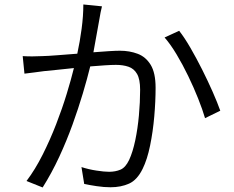

<svg xmlns="http://www.w3.org/2000/svg" viewBox="-20 -807 1040 855"><path d="M434.1 -778.8Q427.2 -751 422.9 -723.1Q418.5 -702.1 411.4 -659.4Q404.3 -616.7 396 -574.2Q432.6 -577.1 463.9 -579.1Q495.1 -581.1 514.2 -581.1Q557.1 -581.1 593.3 -567.4Q629.4 -553.7 651.1 -518.1Q672.9 -482.4 672.9 -416Q672.9 -356.4 667 -288.6Q661.1 -220.7 648.4 -158.7Q635.7 -96.7 615.2 -55.2Q590.8 -5.4 554.7 10.7Q518.6 26.9 472.2 26.9Q442.9 26.9 410.6 22Q378.4 17.1 355 12.2L342.8 -63Q374.5 -52.7 409.4 -47.4Q444.3 -42 465.8 -42Q493.7 -42 516.4 -51.5Q539.1 -61 555.2 -95.2Q571.3 -129.9 582.3 -182.1Q593.3 -234.4 598.6 -293.2Q604 -352.1 604 -407.2Q604 -454.1 590.3 -477.8Q576.7 -501.5 552.2 -509.8Q527.8 -518.1 496.1 -518.1Q477.1 -518.1 446.8 -516.1Q416.5 -514.2 381.8 -511.2Q368.7 -457.5 348.9 -391.1Q329.1 -324.7 303 -252.4Q276.9 -180.2 243.7 -108.4Q210.4 -36.6 169.9 27.8L98.1 -1Q136.7 -52.2 169.9 -118.2Q203.1 -184.1 230.2 -254.2Q257.3 -324.2 277.1 -389.2Q296.9 -454.1 309.1 -503.9Q267.6 -499.5 231.9 -495.8Q196.3 -492.2 175.8 -490.2Q159.7 -487.8 133.8 -484.6Q107.9 -481.4 88.9 -479L81.1 -557.1Q104.5 -555.7 124.5 -555.9Q144.5 -556.2 168 -557.1Q192.9 -557.6 235.1 -561Q277.3 -564.5 324.2 -567.9Q335.9 -622.1 343.5 -679Q351.1 -735.8 351.1 -787.1ZM777.8 -669.9Q801.3 -640.1 827.9 -594.2Q854.5 -548.3 880.4 -496.8Q906.2 -445.3 927.5 -397Q948.7 -348.6 960.9 -314L893.1 -280.8Q881.8 -319.3 862.3 -368.4Q842.8 -417.5 818.1 -468.5Q793.5 -519.5 766.4 -564.7Q739.3 -609.9 712.9 -640.1Z"/></svg>

Font: Shanggu Mono N
Style: Regular
Weight: 350
Designer: GuiWonder
Version: Version 1.021